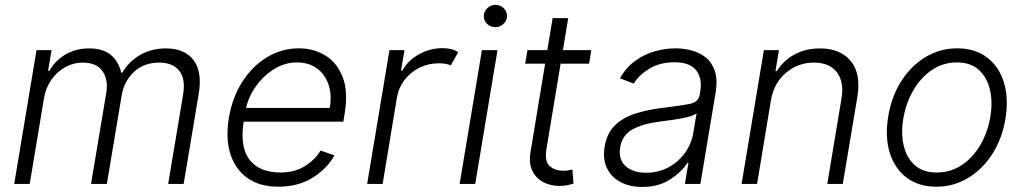

<svg xmlns="http://www.w3.org/2000/svg" viewBox="-20 -750 4177 783"><path d="M38 0 128.9 -545.5H190.3L176.1 -461.6H181.8Q205.6 -503.9 247.9 -528.2Q290.1 -552.6 343.8 -552.6Q399.9 -552.6 431.8 -526.3Q463.8 -500 474.4 -453.5H479Q504.6 -498.9 551.1 -525.7Q597.7 -552.6 657.3 -552.6Q733 -552.6 769.4 -504.6Q805.8 -456.7 790.1 -365.4L729 0H665.8L726.9 -365.4Q737.2 -430 710.2 -462.4Q683.2 -494.7 629.3 -494.7Q566.8 -494.7 526.1 -456.5Q485.4 -418.3 475.9 -359L415.8 0H351.2L413.4 -371.1Q422.2 -426.5 397.5 -460.6Q372.9 -494.7 316.8 -494.7Q279.1 -494.7 245.7 -476Q212.4 -457.4 189.5 -424.7Q166.5 -392 159.4 -349.4L101.2 0Z M1115.1 11.4Q1038.7 11.4 988.8 -24.3Q938.9 -60 919.2 -123.4Q899.5 -186.8 913.4 -269.5Q927.2 -352.3 968 -416.2Q1008.9 -480.1 1068.7 -516.5Q1128.6 -552.9 1199.2 -552.9Q1258.5 -552.9 1306.5 -524Q1354.4 -495 1377.5 -435.7Q1400.6 -376.4 1385.3 -285.2L1380.3 -253.9H973.7Q957.7 -151.3 997.5 -98.9Q1037.3 -46.5 1123.9 -46.5Q1182.5 -46.5 1224.1 -73Q1265.6 -99.4 1287.3 -136L1343.8 -116.5Q1316.8 -65 1257.1 -26.8Q1197.4 11.4 1115.1 11.4ZM983.3 -309.7H1324.9Q1333.8 -362.2 1320 -404.3Q1306.1 -446.4 1272.9 -470.9Q1239.7 -495.4 1190.7 -495.4Q1142.4 -495.4 1099.3 -469.1Q1056.1 -442.8 1025.4 -400.6Q994.7 -358.3 983.3 -309.7Z M1477.3 0 1568.2 -545.5H1629.6L1615.4 -461.6H1620Q1643.1 -502.8 1687.9 -528.2Q1732.6 -553.6 1784.8 -553.6Q1824.9 -553.6 1848.4 -536.9L1818.2 -483.3Q1801.1 -491.8 1769.2 -491.8Q1726.6 -491.8 1690.3 -473.7Q1654.1 -455.6 1629.8 -424.2Q1605.5 -392.8 1598.7 -352.3L1540.5 0Z M1854.4 0 1945.3 -545.5H2008.9L1918 0ZM1999.6 -639.2Q1980.1 -639.2 1966.3 -652.7Q1952.4 -666.2 1952.8 -685.4Q1953.5 -703.5 1967.5 -716.8Q1981.5 -730.1 2000.7 -730.1Q2020.6 -730.1 2034.4 -716.4Q2048.3 -702.8 2047.6 -683.6Q2047.2 -665.5 2033 -652.3Q2018.8 -639.2 1999.6 -639.2Z M2391.3 -545.5 2382.5 -490.4H2266.3L2208.5 -142.4Q2199.9 -90.9 2222.1 -72.3Q2244.3 -53.6 2276.6 -53.6Q2289.1 -53.6 2298.1 -55.4Q2307.2 -57.2 2314.3 -58.6L2318.9 -1.4Q2308.6 2.1 2294.4 5.1Q2280.2 8.2 2260.3 8.2Q2225.5 8.2 2196 -7.1Q2166.5 -22.4 2151.3 -52.6Q2136 -82.7 2143.1 -127.5L2203.1 -490.4H2121.8L2131 -545.5H2212L2233.7 -676.1H2297.2L2275.6 -545.5Z M2598.7 12.4Q2549.4 12.4 2511.7 -6.9Q2474.1 -26.3 2455.8 -63Q2437.5 -99.8 2445.7 -152.3Q2454.9 -206.3 2487 -238.1Q2519.2 -269.9 2569.2 -286.2Q2619.3 -302.6 2682.2 -310Q2751.8 -318.5 2790 -325.6Q2828.1 -332.7 2833.5 -363.3L2835.6 -376.1Q2844.8 -431.8 2818.5 -464Q2792.3 -496.1 2730.5 -496.1Q2671.5 -496.1 2628.4 -470Q2585.2 -443.9 2564.3 -409.1L2508.2 -430.8Q2533.7 -475.5 2571 -502.3Q2608.3 -529.1 2650.9 -541Q2693.5 -552.9 2735.1 -552.9Q2766.3 -552.9 2798.8 -544.7Q2831.3 -536.6 2857.1 -516.5Q2882.8 -496.4 2895.1 -460.9Q2907.3 -425.4 2898.1 -370.4L2836.3 0H2773.1L2787.6 -86.3H2783.7Q2761 -50.1 2714 -18.8Q2666.9 12.4 2598.7 12.4ZM2614.7 -45.5Q2665.1 -45.5 2706.1 -67.6Q2747.2 -89.8 2773.8 -127.1Q2800.4 -164.4 2807.5 -209.2L2820.7 -288Q2810 -279.1 2783.4 -272.5Q2756.7 -266 2726.4 -261.7Q2696 -257.5 2673.7 -254.6Q2603 -246.1 2560.2 -222.7Q2517.4 -199.2 2509.2 -149.5Q2501.1 -100.1 2531.1 -72.8Q2561.1 -45.5 2614.7 -45.5Z M3123.9 -340.9 3067.5 0H3004.3L3095.2 -545.5H3156.6L3142.4 -459.9H3148.1Q3173.7 -501.8 3218.9 -527.2Q3264.2 -552.6 3324.2 -552.6Q3406.2 -552.6 3449.2 -501.4Q3492.2 -450.3 3476.2 -353.3L3416.9 0H3353.7L3411.9 -349.4Q3422.9 -416.2 3392.8 -455.4Q3362.6 -494.7 3299 -494.7Q3234.7 -494.7 3185.5 -453.5Q3136.4 -412.3 3123.9 -340.9Z M3798.7 11.4Q3726.9 11.4 3678.1 -25Q3629.3 -61.4 3608.8 -126.1Q3588.4 -190.7 3602.3 -275.2Q3615.8 -357.6 3656.1 -420.1Q3696.4 -482.6 3755.3 -517.8Q3814.3 -552.9 3883.5 -552.9Q3955.6 -552.9 4004.4 -516.3Q4053.3 -479.8 4073.7 -415.1Q4094.1 -350.5 4080.3 -265.6Q4066.8 -183.9 4026.5 -121.4Q3986.2 -58.9 3927.2 -23.8Q3868.3 11.4 3798.7 11.4ZM3799.7 -46.5Q3857.6 -46.5 3903.4 -77.6Q3949.2 -108.7 3979 -160.7Q4008.9 -212.7 4018.8 -275.2Q4028.8 -335.2 4016.9 -385.1Q4005 -435 3971.6 -465.2Q3938.2 -495.4 3882.8 -495.4Q3825.3 -495.4 3779.5 -464Q3733.7 -432.5 3703.8 -380.3Q3674 -328.1 3663.7 -265.6Q3653.8 -206 3665.5 -156.1Q3677.2 -106.2 3710.8 -76.3Q3744.3 -46.5 3799.7 -46.5Z"/></svg>

Font: Inter UI Light
Style: Italic
Weight: 300
Italic angle: 9.39999°
Designer: Rasmus Andersson
Foundry: rsms
Version: 3.2;8d6f07862